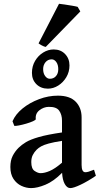

<svg xmlns="http://www.w3.org/2000/svg" viewBox="-20 -969 526 1004"><path d="M143.1 14.6Q117.2 14.6 92 2.9Q66.9 -8.8 50.5 -33.4Q34.2 -58.1 34.2 -95.7Q34.2 -130.4 46.4 -154.1Q58.6 -177.7 76.7 -195.8Q92.3 -211.4 115.7 -225.6Q139.2 -239.7 183.1 -252.4Q227.1 -265.1 304.2 -276.4V-337.9Q304.2 -369.1 289.6 -390.1Q274.9 -411.1 234.4 -410.2Q208.5 -409.7 186.3 -392.6Q164.1 -375.5 167 -346.2Q167.5 -341.8 152.8 -335.2Q138.2 -328.6 117.4 -322.5Q96.7 -316.4 78.6 -313Q60.5 -309.6 54.7 -311L45.4 -335Q61 -371.6 98.1 -401.9Q135.3 -432.1 184.1 -450.4Q232.9 -468.8 282.7 -468.8Q345.2 -468.8 376 -437Q406.7 -405.3 406.7 -355V-106.4Q406.7 -68.4 426.3 -68.4Q433.1 -68.4 442.6 -71Q452.1 -73.7 471.7 -81.5L481.4 -49.8Q439.9 -21.5 402.1 -3.4Q364.3 14.6 347.7 14.6Q330.6 14.6 318.6 -6.8Q306.6 -28.3 304.7 -65.4Q260.7 -21 217.8 -3.2Q174.8 14.6 143.1 14.6ZM191.4 -63.5Q213.4 -63.5 240.5 -75.2Q267.6 -86.9 304.2 -118.2V-232.4Q260.3 -225.6 234.6 -218.5Q209 -211.4 195.1 -203.6Q181.2 -195.8 171.9 -186.5Q159.2 -173.8 151.4 -158.4Q143.6 -143.1 143.6 -121.6Q143.6 -86.4 161.1 -75Q178.7 -63.5 191.4 -63.5ZM230.5 -505.4Q193.8 -505.4 170.4 -528.6Q147 -551.8 147 -587.9Q147 -622.6 163.3 -650.4Q179.7 -678.2 205.8 -694.3Q231.9 -710.4 260.7 -710.4Q297.4 -710.4 320.3 -686.5Q343.3 -662.6 343.3 -627Q343.3 -592.8 326.7 -565.2Q310.1 -537.6 284.4 -521.5Q258.8 -505.4 230.5 -505.4ZM240.7 -557.1Q260.3 -557.1 272.5 -570.8Q284.7 -584.5 284.7 -606.9Q284.7 -630.4 274.4 -644.5Q264.2 -658.7 250.5 -658.7Q230.5 -658.7 218 -643.8Q205.6 -628.9 205.6 -607.9Q205.6 -585.4 216.1 -571.3Q226.6 -557.1 240.7 -557.1ZM219.2 -723.6Q210.4 -725.1 198.7 -731.4Q187 -737.8 181.6 -742.2L288.6 -949.2Q296.4 -948.7 316.9 -945.6Q337.4 -942.4 358.2 -939Q378.9 -935.5 386.2 -933.1L399.9 -909.2Z"/></svg>

Font: David Libre Medium
Style: Regular
Weight: 500
Designer: Ismar David, J. Victor Gaultney, Annie Olsen and Meir Sadan
Foundry: Monotype Imaging Inc. & SIL International
Version: Version 1.100; ttfautohint (v1.8.4.7-5d5b)